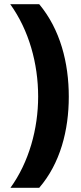

<svg xmlns="http://www.w3.org/2000/svg" viewBox="-20 -743 388 921"><path d="M310 -279C310 -442 269 -602 168 -723H29C119 -598 163 -438 163 -280C163 -125 119 35 30 158H168C269 41 310 -118 310 -279Z"/></svg>

Font: Noto Sans Ethiopic ExtraBold
Style: Regular
Weight: 800
Designer: Monotype Design Team
Foundry: Monotype Imaging Inc.
Version: Version 2.102